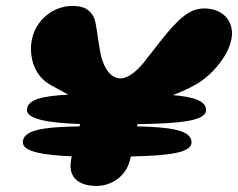

<svg xmlns="http://www.w3.org/2000/svg" viewBox="-20 -619 803 648"><path d="M305.5 8.5C357 8.5 405.5 -24.5 418.5 -78.5C419.5 -83 420.5 -87 421.5 -91C548.5 -93.5 626.5 -103 626.5 -138.5C626.5 -180 555.5 -190 442.5 -192.5C443 -195 443.5 -197.5 444 -200C586.5 -202 675.5 -210.5 675.5 -247.5C675.5 -278.5 634 -292 563.5 -298C595 -310 630.5 -326 656.5 -343.5C709 -379 763 -449 763 -506C763 -554.5 727.5 -590.5 668.5 -590.5C636.5 -590.5 607 -575.5 573.5 -540C534.5 -501 502 -453 477.5 -424C447 -381 412.5 -354.5 387 -354.5C346.5 -354.5 324.5 -404 317.5 -448C312 -472 306 -538 297.5 -559.5C281.5 -590 259 -599 224.5 -599C152 -599 84.5 -539.5 84.5 -455C84.5 -399 110 -354.5 150.5 -332.5C167.5 -322.5 189 -311.5 210.5 -299.5C119 -295 71 -282 71 -247.5C71 -215.5 149.5 -204 250 -200.5C249.5 -198 249 -195.5 248.5 -192.5C123 -190.5 57 -180 57 -138C57 -107 129 -95 222 -91.5C219.5 -79.5 218 -69 218 -59.5C218 -13.5 253 8.5 305.5 8.5Z"/></svg>

Font: Gluten
Style: Bold Italic
Weight: 700
Italic angle: -13°
Designer: Tyler Finck
Foundry: Etcetera Type Company
Version: Version 0.920